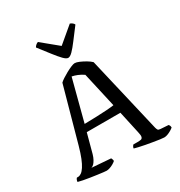

<svg xmlns="http://www.w3.org/2000/svg" viewBox="-217 -1114 1190 1266"><g transform="rotate(-30 378.0 -481.0)"><path d="M226 0Q221 0 203 -2Q185 -4 160 -7.5Q135 -11 108.5 -15Q82 -19 59 -23.5Q36 -28 22 -32Q22 -40 25.5 -48Q29 -56 33 -59H42Q54 -59 67 -68Q80 -77 93.5 -97.5Q107 -118 120.5 -151.5Q134 -185 148 -235L263 -649Q272 -658 289.5 -669.5Q307 -681 328 -692.5Q349 -704 368 -712Q387 -720 397 -720Q410 -720 431 -711Q452 -702 474 -689Q496 -676 509 -663L644 -86Q647 -75 651 -68.5Q655 -62 670 -61L730 -57Q732 -53 735 -50Q738 -47 739 -33Q731 -26 718.5 -18.5Q706 -11 691.5 -5.5Q677 0 665 0Q656 0 634.5 -3Q613 -6 586 -10.5Q559 -15 532 -20Q505 -25 484 -30Q463 -35 453 -38Q453 -46 457.5 -53Q462 -60 464 -62H495Q512 -62 522 -64Q532 -66 535.5 -77.5Q539 -89 532 -117L495 -286H239L200 -141Q194 -120 185.5 -104.5Q177 -89 168 -79.5Q159 -70 148 -67L292 -56Q293 -53 296 -47Q299 -41 299 -32Q290 -24 277 -16.5Q264 -9 250 -4.5Q236 0 226 0ZM254 -340Q303 -341 347.5 -342.5Q392 -344 426.5 -346.5Q461 -349 480 -352L420 -618Q398 -633 377 -641.5Q356 -650 336 -654ZM379 -771Q365 -771 344.5 -792Q324 -813 295 -850.5Q266 -888 228 -937Q232 -945 240 -952Q248 -959 257 -962L380 -861L500 -962Q509 -959 517.5 -952.5Q526 -946 529 -938Q490 -887 461.5 -849Q433 -811 413 -791Q393 -771 379 -771Z"/></g></svg>

Font: Texturina Medium 12pt
Style: Regular
Weight: 400
Version: Version 1.002